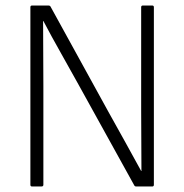

<svg xmlns="http://www.w3.org/2000/svg" viewBox="-20 -675 667 695"><path d="M96 0Q90 0 90 -6V-649Q90 -655 96 -655H155Q161 -655 163 -651L372 -271Q404 -214 433.5 -160.5Q463 -107 491 -56H492Q492 -110 491.5 -166.5Q491 -223 491 -276V-649Q491 -655 497 -655H531Q537 -655 537 -649V-6Q537 0 531 0H473Q468 0 466 -4L263 -371Q231 -429 199 -485.5Q167 -542 137 -599H136Q136 -540 136.5 -482Q137 -424 137 -365V-6Q137 0 130 0Z"/></svg>

Font: Sofia Sans Semi Condensed Light
Style: Regular
Weight: 300
Designer: Botio Nikoltchev, Ani Petrova
Foundry: lettersoup
Version: Version 4.100; ttfautohint (v1.8.4.7-5d5b)